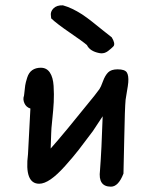

<svg xmlns="http://www.w3.org/2000/svg" viewBox="-20 -664 570 720"><path d="M127 25Q71 25 85 -86L94 -257Q78 -262 71.5 -277Q65 -292 70 -305L71 -313Q73 -333 74.5 -343.5Q76 -354 82 -373Q88 -392 101 -401Q114 -410 133 -410Q155 -410 167 -392Q179 -374 181 -342Q183 -310 181.5 -281Q180 -252 176 -215Q172 -178 172 -164L170 -107Q219 -162 334 -305L353 -330Q358 -337 366 -359Q374 -381 385.5 -392.5Q397 -404 421 -404Q448 -404 455.5 -392.5Q463 -381 461 -355Q460 -343 456 -321Q452 -299 451 -290Q448 -258 446 -147Q444 -36 443 -13Q424 36 396 36Q347 36 355 -25Q361 -103 365 -228L328 -172Q296 -129 275 -102Q254 -75 224 -41.5Q194 -8 170 8.5Q146 25 127 25ZM352 -465Q317 -472 306 -495Q291 -508 242 -541.5Q193 -575 172 -595L171 -604Q168 -620 180.5 -632.5Q193 -645 216 -644Q249 -635 288 -610Q306 -598 325 -583Q344 -568 365.5 -550.5Q387 -533 399 -524Q413 -501 406 -491Q405 -490 401.5 -486.5Q398 -483 396 -481.5Q394 -480 390.5 -477Q387 -474 385 -472.5Q383 -471 379.5 -469Q376 -467 373 -466Q370 -465 366.5 -464.5Q363 -464 359.5 -464Q356 -464 352 -465Z"/></svg>

Font: Excalifont
Style: Regular
Weight: 400
Designer: Your Own Font Foundry (Virgil); Ján Filípek / DizajnDesign (Excalifont, modifications)
Foundry: Your Own Font Foundry (Virgil); Ján Filípek / DizajnDesign (Excalifont, modifications)
Version: Version 1.000;Glyphs 3.2 (3227)